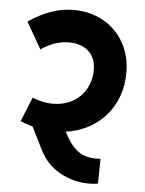

<svg xmlns="http://www.w3.org/2000/svg" viewBox="-52 -706 598 792"><g transform="rotate(5 247.5 -310.0)"><path d="M460 -425Q460 -354 430.5 -297Q401 -240 349 -205Q297 -170 232 -161L245 -138Q270 -94 302.5 -76Q335 -58 385 -62L383 41Q365 44 346 44Q284 44 227.5 14Q171 -16 140 -78L94 -170Q68 -178 43 -188L84 -289Q128 -271 168 -271Q212 -271 248 -290Q284 -309 304.5 -344.5Q325 -380 325 -425Q325 -475 294.5 -502Q264 -529 214 -529Q155 -529 98 -490L35 -600Q85 -633 130 -648.5Q175 -664 221 -664Q290 -664 344.5 -633.5Q399 -603 429.5 -548.5Q460 -494 460 -426Z"/></g></svg>

Font: Akshar SemiBold
Style: Regular
Weight: 600
Designer: Tall Chai
Foundry: Tall Chai
Version: Version 1.000